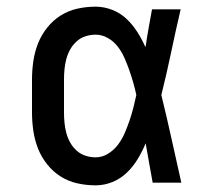

<svg xmlns="http://www.w3.org/2000/svg" viewBox="-20 -548 640 576"><path d="M267 8Q239 8 212 2Q185 -4 162 -18.5Q139 -33 121.5 -55Q104 -77 94 -102.5Q84 -128 80 -155.5Q76 -183 76 -210V-310Q76 -337 80 -364.5Q84 -392 94 -417.5Q104 -443 121.5 -465Q139 -487 162 -501.5Q185 -516 212 -522Q239 -528 267 -528Q292 -528 316.5 -518.5Q341 -509 359.5 -491.5Q378 -474 392 -452Q406 -430 416 -407V-408L417 -409Q421 -437 426 -464.5Q431 -492 436 -520H522Q507 -456 493.5 -391.5Q480 -327 464 -263Q480 -198 494.5 -132Q509 -66 524 0H438Q433 -29 427.5 -58.5Q422 -88 417 -118Q407 -94 393.5 -71.5Q380 -49 361 -30.5Q342 -12 317.5 -2Q293 8 267 8ZM267 -76Q287 -76 304.5 -87Q322 -98 334 -114Q346 -130 354 -148.5Q362 -167 368.5 -186Q375 -205 380 -224.5Q385 -244 389 -263Q385 -282 379.5 -301Q374 -320 367.5 -338.5Q361 -357 353 -375Q345 -393 333 -408.5Q321 -424 303.5 -434Q286 -444 267 -444Q251 -444 236 -439Q221 -434 209.5 -423.5Q198 -413 190.5 -399.5Q183 -386 179 -371Q175 -356 173.5 -340.5Q172 -325 172 -310V-210Q172 -195 173.5 -179.5Q175 -164 179 -149Q183 -134 190.5 -120.5Q198 -107 209.5 -96.5Q221 -86 236 -81Q251 -76 267 -76Z"/></svg>

Font: Iosevka HT Medium Extended
Style: Regular
Weight: 500
Width: 7
Monospace: yes
Designer: Belleve Invis
Foundry: Belleve Invis
Version: Version 32.3.0; ttfautohint (v1.8.4)